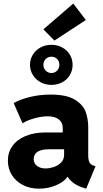

<svg xmlns="http://www.w3.org/2000/svg" viewBox="-20 -1077 593 1104"><path d="M25.4 -152.3Q24.9 -199.7 50.8 -236.6Q76.7 -273.4 125.7 -294.4Q174.8 -315.4 242.2 -315.4H340.8V-341.8Q340.8 -372.6 318.1 -390.4Q295.4 -408.2 254.9 -408.2Q219.2 -408.2 178 -396.7Q136.7 -385.3 109.4 -368.2L58.6 -484.4Q92.3 -503.9 149.2 -518.6Q206.1 -533.2 271.5 -533.2Q362.8 -533.2 410.4 -503.9Q458 -474.6 472.7 -433.6Q487.3 -392.6 487.3 -343.8V-185.5Q487.3 -158.2 494.1 -144.3Q501 -130.4 517.6 -125L529.3 -121.1L475.6 7.8L457 2Q424.3 -8.8 402.3 -25.1Q380.4 -41.5 369.6 -60.5H368.7Q347.7 -31.2 302.7 -11.7Q257.8 7.8 204.1 7.8Q151.9 7.8 111.1 -13.4Q70.3 -34.7 47.9 -71.3Q25.4 -107.9 25.4 -152.3ZM152.3 -704.1Q152.8 -736.8 168.9 -762.9Q185.1 -789.1 213.1 -804.2Q241.2 -819.3 275.4 -819.3Q310.1 -819.3 337.9 -804.2Q365.7 -789.1 381.6 -762.7Q397.5 -736.3 397.5 -704.1Q397.5 -671.9 381.8 -645.5Q366.2 -619.1 338.1 -604Q310.1 -588.9 275.4 -588.9Q241.2 -588.9 213.4 -604Q185.5 -619.1 169.2 -645.5Q152.8 -671.9 152.3 -704.1ZM321.3 -704.1Q321.3 -724.1 308.8 -737.3Q296.4 -750.5 275.4 -751Q255.9 -750.5 242.7 -737.3Q229.5 -724.1 229.5 -704.1Q229.5 -684.6 242.9 -670.9Q256.3 -657.2 275.4 -657.2Q294.9 -657.2 308.1 -670.7Q321.3 -684.1 321.3 -704.1ZM229.5 -908.2 401.4 -1056.6 473.6 -961.9 293 -843.8ZM242.2 -108.4Q263.2 -108.4 287.8 -116.2Q312.5 -124 330.3 -141.4Q348.1 -158.7 348.6 -185.5V-218.8H260.7Q173.8 -217.8 173.8 -162.1Q173.8 -137.7 192.9 -123Q211.9 -108.4 242.2 -108.4Z"/></svg>

Font: Reddit Sans Vanilla ExtraBold
Style: Regular
Weight: 800
Designer: Stephen Hutchings
Foundry: Reddit
Version: Version 1.013